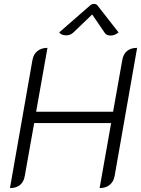

<svg xmlns="http://www.w3.org/2000/svg" viewBox="-20 -954 722 983"><path d="M146 -646Q151 -676 171.5 -692.5Q192 -709 223 -709L165 -382H559L606 -646Q611 -677 630.5 -693Q650 -709 682 -709L567 -54Q562 -24 541.5 -7.5Q521 9 490 9L549 -324H155L107 -54Q102 -23 82.5 -7Q63 9 31 9ZM318 -773Q295 -773 283 -788L440 -925Q449 -934 461 -934Q474 -934 480 -925L587 -788Q568 -772 546 -772Q525 -772 516 -786L452 -880L354 -786Q339 -773 318 -773Z"/></svg>

Font: K2D ExtraLight
Style: Italic
Weight: 275
Italic angle: -10°
Designer: Katatrad Aksorn Co.,Ltd.
Foundry: Cadson Demak Co.,Ltd.
Version: Version 1.000; ttfautohint (v1.6)